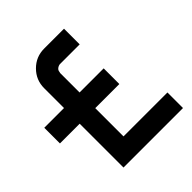

<svg xmlns="http://www.w3.org/2000/svg" viewBox="-222 -987 1141 1141"><g transform="rotate(-45 348.0 -416.5)"><path d="M294.2 -130.8H663.3V0H163.3V-368.3H-2.5V-500H163.3V-666.7Q163.3 -735.8 212.1 -784.6Q260.8 -833.3 330 -833.3H496.7V-701.7H330Q316.7 -700 306.2 -691.2Q295.8 -682.5 295.8 -666.7H294.2V-500H496.7V-368.3H294.2Z"/></g></svg>

Font: 0xA000-Squareish
Style: Squareish-Bold
Weight: 700
Version: Version 0.1